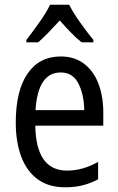

<svg xmlns="http://www.w3.org/2000/svg" viewBox="-20 -786 502 816"><path d="M238 -546Q297 -546 337.5 -515Q378 -484 398.5 -430Q419 -376 419 -308V-252H130Q133 -61 265 -61Q332 -61 397 -98V-24Q365 -7 331.5 1.5Q298 10 257 10Q186 10 139.5 -24.5Q93 -59 70 -121Q47 -183 47 -265Q47 -400 97 -473Q147 -546 238 -546ZM238 -478Q141 -478 131 -318H338Q337 -385 313 -431.5Q289 -478 238 -478ZM274 -766Q291 -732 321 -690Q351 -648 377 -616V-606H327Q304 -624 281 -648Q258 -672 234 -699Q209 -672 185.5 -647.5Q162 -623 142 -606H92V-616Q119 -651 148 -692Q177 -733 193 -766Z"/></svg>

Font: Noto Sans Myanmar Condensed
Style: Regular
Weight: 400
Width: 3
Designer: Monotype Design Team
Foundry: Monotype Imaging Inc.
Version: Version 2.107; ttfautohint (v1.8.4.7-5d5b)